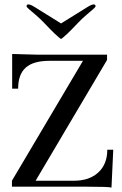

<svg xmlns="http://www.w3.org/2000/svg" viewBox="-20 -844 552 868"><path d="M179 -741Q162 -759 141.5 -776.5Q121 -794 110.5 -803Q100 -812 100 -816Q100 -824 109 -824Q118 -824 137 -812L256 -738L375 -812Q394 -824 403 -824Q412 -824 412 -816Q412 -812 401.5 -803Q391 -794 370.5 -776.5Q350 -759 333 -741L310 -717L286 -693Q259 -668 256 -668Q253 -668 226 -693L202 -717ZM465 -167H492L484 4Q472 0 371 0H34V-27L355 -569H203Q131 -569 96.5 -538.5Q62 -508 62 -443H35V-600Q52 -600 87.5 -598.5Q123 -597 144 -597H464V-573L141 -27H315Q384 -27 424.5 -64.5Q465 -102 465 -167Z"/></svg>

Font: Unna
Style: Regular
Weight: 400
Designer: Jorge de Buen U.
Foundry: Omnibus-Type
Version: Version 2.006;PS 002.006;hotconv 1.0.70;makeotf.lib2.5.58329